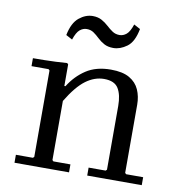

<svg xmlns="http://www.w3.org/2000/svg" viewBox="-78 -759 796 832"><g transform="rotate(10 320.0 -342.5)"><path d="M520 -40 525 -35H600V0H360V-35H435L440 -40V-320Q440 -369 423 -397Q406 -425 360 -425Q318 -425 279.5 -396.5Q241 -368 200 -300V-40L205 -35H280V0H40V-35H115L120 -40V-420L115 -425H40V-460Q66 -460 90.5 -460.5Q115 -461 139.5 -462Q164 -463 190 -465L195 -460V-365H200Q229 -412 273 -441Q317 -470 382 -470Q434 -470 464 -452.5Q494 -435 507 -405.5Q520 -376 520 -340ZM375 -564Q351 -564 334.5 -573Q318 -582 305 -594.5Q292 -607 279 -616Q266 -625 248 -625Q232 -625 218 -613.5Q204 -602 193 -569L165 -584Q176 -639 204.5 -662Q233 -685 264 -685Q287 -685 303.5 -676Q320 -667 333.5 -654.5Q347 -642 360.5 -633Q374 -624 392 -624Q408 -624 422 -635.5Q436 -647 447 -680L475 -665Q464 -607 434.5 -585.5Q405 -564 375 -564Z"/></g></svg>

Font: Brygada 1918
Style: Regular
Weight: 400
Designer: Mateusz Machalski | Borys Kosmynka | Przemek Hoffer
Foundry: NIEPODLEGLA 2018
Version: Version 3.006